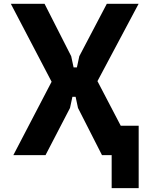

<svg xmlns="http://www.w3.org/2000/svg" viewBox="-20 -820 790 1015"><path d="M252.8 -387.9 37.2 -800H215.5L356.4 -522.8L369 -463.7H386.6L399.2 -522.8L544.7 -800H712.8L495.2 -391L699.4 0H519.1L392.3 -249.2L379.7 -308.3H362.8L350.1 -249.2L220.7 0H50.6ZM570.3 0H573.4V-155.3H713.1V174.6H570.3Z"/></svg>

Font: Martian Mono VF sWd Rg
Style: Regular
Weight: 400
Width: 6
Monospace: yes
Designer: Roman Shamin
Foundry: Evil Martians
Version: Version 1.100